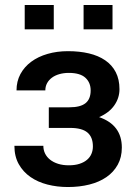

<svg xmlns="http://www.w3.org/2000/svg" viewBox="-20 -743 550 773"><path d="M196.5 -625H79.5V-723H196.5ZM433 -625H316.5V-723H433ZM253.5 10Q210 10 171 0Q132 -10 102.5 -30.5Q73 -51 55.5 -82.2Q38 -113.5 38 -156H154.5Q154.5 -139 161.5 -124.8Q168.5 -110.5 181.8 -100Q195 -89.5 214 -83.5Q233 -77.5 257 -77.5Q282 -77.5 300.2 -83.5Q318.5 -89.5 330.5 -99.8Q342.5 -110 348.2 -123.8Q354 -137.5 354 -153.5Q354 -191 332 -209.5Q310 -228 262.5 -228H176.5V-311H259.5Q303.5 -311 324.2 -327.5Q345 -344 345 -379Q345 -410.5 323.8 -430Q302.5 -449.5 257 -449.5Q236.5 -449.5 219 -444.5Q201.5 -439.5 189 -430.2Q176.5 -421 169.5 -408Q162.5 -395 162.5 -379H46.5Q46.5 -415.5 62.2 -444.8Q78 -474 105.8 -494.5Q133.5 -515 171.5 -526Q209.5 -537 253.5 -537Q300 -537 338 -528Q376 -519 403.5 -500.2Q431 -481.5 446 -452.5Q461 -423.5 461 -384Q461 -348.5 440.2 -318.8Q419.5 -289 379 -271.5Q470.5 -240 470.5 -149Q470.5 -109.5 454 -79.8Q437.5 -50 408.5 -30Q379.5 -10 339.8 0Q300 10 253.5 10Z"/></svg>

Font: Roberto Sans Medium
Style: Regular
Weight: 500
Designer: Google (font) & Cristiano Sobral (main changes)
Version: Version 1.000;October 12, 2021;FontCreator 14.0.0.2814 64-bi